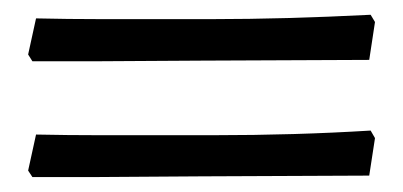

<svg xmlns="http://www.w3.org/2000/svg" viewBox="-20 -397 546 260"><path d="M115.2 -371.1H268.1Q364.7 -371.1 481.9 -377L487.8 -367.2L480 -315.9L252.9 -314.9L105 -314H23.9L18.1 -323.2L28.8 -372.1Q71.8 -371.1 115.2 -371.1ZM115.2 -213.9H268.1Q380.4 -213.9 481.9 -220.2L487.8 -210L480 -159.2L252.9 -158.2L105 -157.2H23.9L18.1 -166L28.8 -214.8Q71.8 -213.9 115.2 -213.9Z"/></svg>

Font: Alegreya-Regular
Style: Regular
Weight: 400
Designer: Juan Pablo del Peral
Foundry: Juan Pablo del Peral
Version: Version 1.003